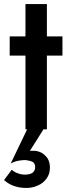

<svg xmlns="http://www.w3.org/2000/svg" viewBox="-43 -640 334 950"><path d="M106 107 104 108 177 -8 96 -10 10 169Q30 158 50 155Q70 152 77 152Q95 152 117 160Q131 168 131 186Q131 204 119 214Q106 224 80 224Q62 224 47 218Q32 214 15 200L-23 251Q2 273 29 281Q55 290 88 290Q117 290 144 278Q170 267 187 244Q204 221 204 190Q204 162 192 143Q179 125 161 115Q142 106 124 106H114H109H107Q106 106 106 107ZM266 -460H5V-365H266ZM189 -620H83V0H189Z"/></svg>

Font: NM-font
Style: Medium
Weight: 500
Designer: ""
Foundry: ""
Version: ""